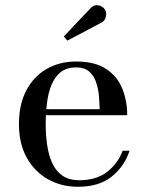

<svg xmlns="http://www.w3.org/2000/svg" viewBox="-20 -705 563 735"><path d="M278 10Q215 10 163.8 -18.8Q112.5 -47.5 82.5 -101.2Q52.5 -155 52.5 -230Q52.5 -305 80.5 -358.5Q108.5 -412 158 -440.8Q207.5 -469.5 271.5 -469.5Q343.5 -469.5 386.5 -441Q429.5 -412.5 448.2 -365.5Q467 -318.5 467 -264H120V-287H361.5Q361 -311.5 358.5 -339Q356 -366.5 347.5 -391.2Q339 -416 320.8 -431.5Q302.5 -447 271.5 -447Q236 -447 213.2 -429.5Q190.5 -412 177.8 -381.5Q165 -351 160 -312Q155 -273 155 -230Q155 -187 160.8 -148.2Q166.5 -109.5 180.5 -79.5Q194.5 -49.5 219.8 -32.2Q245 -15 283.5 -15Q348.5 -15 389.8 -46.8Q431 -78.5 449.5 -128H476Q456.5 -68.5 408 -29.2Q359.5 10 278 10ZM238 -549.5 224 -565 326 -673Q336 -684 347 -685Q358 -686 367.8 -681Q377.5 -676 382 -667.5Q387 -659.5 386.5 -649.5Q386 -639.5 381.5 -631.2Q377 -623 368.5 -618.5Z"/></svg>

Font: BodoniModa 10 Custom
Style: Regular
Weight: 400
Designer: Owen Earl
Foundry: indestructible type
Version: Version 2.005